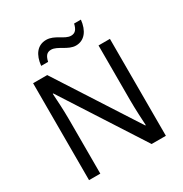

<svg xmlns="http://www.w3.org/2000/svg" viewBox="-205 -1069 1169 1225"><g transform="rotate(-30 380.0 -456.5)"><path d="M197 -784H248C257 -823 271 -842 303 -842C350 -842 397 -785 455 -785C518 -785 556 -836 564 -913H514C505 -874 490 -855 459 -855C412 -855 370 -912 307 -912C242 -912 205 -862 197 -784ZM663 0V-714H579V-311C579 -246 584 -155 586 -123H582L201 -714H97V0H180V-399C180 -472 175 -546 172 -593H176L558 0Z"/></g></svg>

Font: Noto Sans Sunuwar
Style: Regular
Weight: 400
Designer: Anshuman Pandey
Foundry: Jamra Patel LLC
Version: Version 1.000